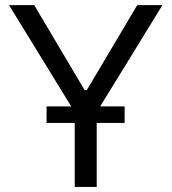

<svg xmlns="http://www.w3.org/2000/svg" viewBox="-20 -739 678 759"><path d="M15.6 -718.8H115.2L314.5 -382.8H323.2L522.5 -718.8H622.1L362.3 -295.9V0H275.4V-295.9ZM164.1 -252.9V-318.4H472.7V-252.9Z"/></svg>

Font: Inter Display V
Style: Regular
Weight: 400
Designer: Rasmus Andersson
Foundry: rsms
Version: Version 3.015;git-src